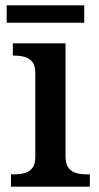

<svg xmlns="http://www.w3.org/2000/svg" viewBox="-20 -698 371 718"><path d="M21 0V-46H34Q53 -46 71 -50.5Q89 -55 100.5 -69Q112 -83 112 -112V-425Q112 -453 100.5 -467Q89 -481 71 -485.5Q53 -490 34 -490H28V-536H225V-115Q225 -85 236.5 -70Q248 -55 266 -50.5Q284 -46 304 -46H316V0ZM5 -613V-678H295V-613Z"/></svg>

Font: Noto Serif Tibetan Medium
Style: Regular
Weight: 500
Designer: Monotype Design Team
Foundry: Monotype Imaging Inc.
Version: Version 2.103; ttfautohint (v1.8.4.7-5d5b)